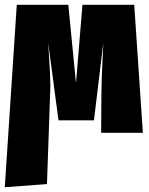

<svg xmlns="http://www.w3.org/2000/svg" viewBox="-40 -554 621 801"><path d="M556 0H382L383 -161Q383 -211 389 -333L391 -376L352 -52H204L161 -376L164 -328Q170 -238 170 -201Q170 -175 169 -161L156 214L-20 227L30 -534H245L277 -207L304 -534H520Z"/></svg>

Font: Fira Sans Extra Condensed Black
Style: Regular
Weight: 900
Width: 1
Designer: Carrois Corporate & Edenspiekermann AG
Foundry: Carrois Corporate GbR & Edenspiekermann AG
Version: Version 4.203